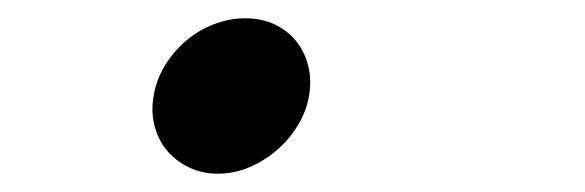

<svg xmlns="http://www.w3.org/2000/svg" viewBox="-20 -180 640 210"><path d="M148 -75Q151 -93 160.5 -108.5Q170 -124 183.5 -135.5Q197 -147 214 -153.5Q231 -160 248 -160Q266 -160 280 -153.5Q294 -147 303.5 -135.5Q313 -124 317 -108.5Q321 -93 318 -75Q315 -58 305.5 -42.5Q296 -27 282.5 -15.5Q269 -4 252.5 3Q236 10 218 10Q201 10 186.5 3Q172 -4 162.5 -15.5Q153 -27 149 -42.5Q145 -58 148 -75Z"/></svg>

Font: Maple Mono Normal NL
Style: Italic
Weight: 400
Italic angle: -10°
Monospace: yes
Designer: subframe7536
Version: Version 7.000